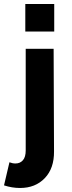

<svg xmlns="http://www.w3.org/2000/svg" viewBox="-39 -748 358 956"><path d="M231 -728V-591H87V-728ZM38 66Q61 66 75 50Q89 34 89 1V-505H228L230 5Q231 90 184 139Q137 188 61 188Q21 188 -19 175L8 60Q23 66 38 66Z"/></svg>

Font: XXII Aven Bold
Style: Regular
Weight: 700
Designer: Lecter Johnson
Foundry: Doubletwo Studios
Version: Version 1.001